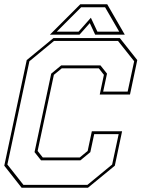

<svg xmlns="http://www.w3.org/2000/svg" viewBox="-20 -878 662 898"><path d="M81 0 0 -103 105 -597 230 -700H540.5L622 -597L588 -436H446.5L466 -528L442 -558.5H269L232 -528L156 -172L180 -141.5H353L390 -172L409.5 -264H551L517 -103L391.5 0ZM89.5 -13.5H389L504.5 -108.5L535 -250.5H420.5L402.5 -166.5L356 -128H172L141.5 -166.5L219.5 -533.5L266 -572H450L480.5 -533.5L462.5 -449.5H577L607.5 -591.5L532 -686.5H232.5L117.5 -591.5L14.5 -108.5ZM355.5 -858H481.5L563.5 -716H425L400 -770L352 -716H213.5ZM359.5 -844 245.5 -730H347.5L405 -795L435.5 -730H537.5L471.5 -844Z"/></svg>

Font: Tourney Thin Thin
Style: Italic
Weight: 250
Italic angle: -12°
Version: Version 1.015